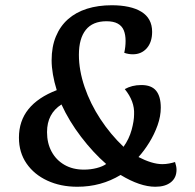

<svg xmlns="http://www.w3.org/2000/svg" viewBox="-20 -696 743 732"><path d="M274.8 16Q211 16 160.5 -7.4Q110 -30.8 81.1 -72.8Q52.2 -114.7 52.2 -171.3Q52.2 -234.8 88.5 -279.8Q124.8 -324.8 196.3 -352.3Q186.7 -383 181.8 -412Q176.8 -441 176.8 -466Q176.8 -517.7 193.1 -556.9Q209.3 -596.2 239.3 -622.8Q269.3 -649.3 311.7 -662.7Q354 -676 406.3 -676Q441.7 -676 470.2 -669.8Q498.7 -663.7 518.9 -651.2Q539.2 -638.8 549.6 -619.7Q560 -600.5 560 -574.7Q560 -535.5 539.7 -512.2Q519.3 -489 486.3 -489Q478.3 -489 470 -490.4Q461.7 -491.8 453.7 -494.7Q458.8 -517.3 458.8 -539.8Q458.8 -563.8 451.8 -580.7Q444.7 -597.5 428.6 -606.2Q412.5 -615 385.8 -615Q333.3 -615 307.1 -582.1Q280.8 -549.2 280.8 -487Q280.8 -428 302.5 -364.4Q324.2 -300.8 362.7 -242.2Q401.2 -183.5 451 -136.3Q472.3 -166.3 481.8 -200.8Q491.2 -235.3 491.2 -260Q493.7 -309.8 455.7 -356.3Q468.8 -363.7 484.6 -367.8Q500.3 -371.8 519 -371.8Q557.5 -371.8 575.2 -350.1Q593 -328.3 593 -285.3Q593 -253 580.8 -218.5Q568.5 -184 549.2 -152.8Q530 -121.7 508 -97.3Q532.2 -84.7 555.6 -77.4Q579 -70.2 599 -70.2Q611.7 -70.2 624.9 -72.7Q638.2 -75.2 647.3 -78.3Q649.8 -70.5 651.4 -63.2Q653 -55.8 653 -49Q653 -18.2 631.4 -1.1Q609.8 16 572.3 16Q514 16 439.8 -29Q402.2 -6.3 361.2 4.8Q320.3 16 274.8 16ZM300 -49.3Q325.5 -49.3 348.7 -55.3Q371.8 -61.3 384.8 -70.8Q335.2 -114 289.2 -174.2Q243.3 -234.3 214.3 -297.8Q186.8 -280.2 173.1 -254.1Q159.3 -228 159.3 -192.2Q159.3 -150 176.8 -117.8Q194.2 -85.7 225.8 -67.5Q257.3 -49.3 300 -49.3Z"/></svg>

Font: Sansita Swashed Light
Style: Regular
Weight: 300
Designer: Pablo Cosgaya
Foundry: Omnibus-Type
Version: Version 1.003